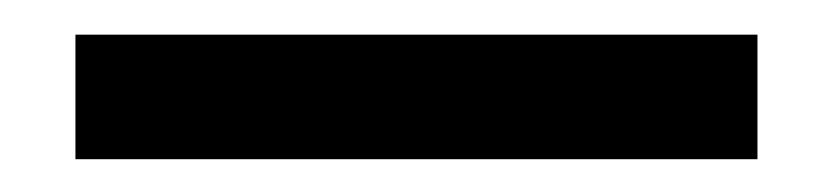

<svg xmlns="http://www.w3.org/2000/svg" viewBox="-20 -350 490 113"><path d="M425.8 -329.6V-256.3H24.4V-329.6Z"/></svg>

Font: Anka/Coder Narrow
Style: Regular
Weight: 400
Width: 3
Monospace: yes
Version: Version 001.100